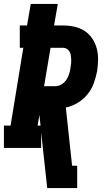

<svg xmlns="http://www.w3.org/2000/svg" viewBox="-31 -755 551 980"><path d="M210 205 179 -80V0H-11V-114H23L88 -511H70V-625H107L126 -735H264L245 -625H292Q321 -625 349.5 -618.5Q378 -612 401 -597Q424 -582 439.5 -559Q455 -536 462.5 -508.5Q470 -481 469.5 -451.5Q469 -422 465 -393Q459 -362 448 -331Q437 -300 416 -274Q395 -248 366 -230.5Q337 -213 305 -206L337 91H363V205ZM194 -315H251Q267 -315 282.5 -324Q298 -333 307.5 -347.5Q317 -362 322 -378Q327 -394 329 -410Q331 -421 332 -431.5Q333 -442 332.5 -452Q332 -462 330.5 -472.5Q329 -483 324 -491.5Q319 -500 310.5 -505.5Q302 -511 292 -511H227ZM161 -114H176L170 -168Z"/></svg>

Font: Iosevka Slab Heavy Oblique
Style: Regular
Weight: 900
Italic angle: -9°
Monospace: yes
Designer: Belleve Invis
Foundry: Belleve Invis
Version: Version 11.1.1; ttfautohint (v1.8.3)